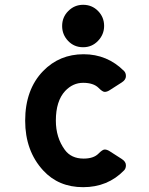

<svg xmlns="http://www.w3.org/2000/svg" viewBox="-20 -774 626 804"><path d="M328.1 -753.9Q365.2 -753.9 390.6 -728Q416 -702.1 416 -665.5Q416 -629.4 390.1 -602.5Q364.7 -576.2 328.1 -576.2Q290.5 -576.2 265.4 -602.5Q240.2 -628.9 240.2 -665Q240.2 -702.1 265.6 -727.5Q291.5 -753.9 328.1 -753.9ZM160.6 -60.5Q85.4 -142.6 85.4 -268.6Q85.4 -398.9 160.6 -476.6Q229 -546.9 330.1 -546.9Q429.2 -546.9 499.5 -476.6Q507.3 -468.8 507.3 -455.1Q507.3 -439.9 489.7 -428.7L439.5 -396.5Q428.2 -389.2 418.5 -389.2Q409.2 -389.2 392.6 -406.2Q371.1 -427.2 328.1 -427.2Q285.2 -427.2 252.9 -393.1Q213.9 -351.1 213.9 -269Q213.9 -197.8 251.5 -146.5Q278.3 -109.9 330.1 -109.9Q372.1 -109.9 392.6 -130.9Q409.2 -147.9 418.5 -147.9Q428.2 -147.9 439.5 -140.6L489.7 -108.4Q507.3 -97.2 507.3 -82Q507.3 -68.4 499.5 -60.5Q431.2 9.8 328.1 9.8Q225.1 9.8 160.6 -60.5Z"/></svg>

Font: Simply Mono
Style: Bold
Weight: 700
Designer: Wojciech Kalinowski "wmk69" (wmk69@o2.pl)
Foundry: Wojciech Kalinowski "wmk69" (wmk69@o2.pl)
Version: Version 1.0.0